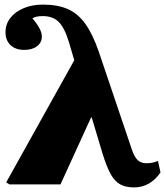

<svg xmlns="http://www.w3.org/2000/svg" viewBox="-20 -802 718 835"><path d="M667 -102 678 -52Q633 13 563 13Q527 13 503 0Q479 -13 461.5 -44.5Q444 -76 426 -134L379 -291H376L243 0H21L7 -9L303 -540L280 -618Q261 -681 235.5 -706.5Q210 -732 166 -732Q134 -732 121 -722Q162 -675 162 -643Q162 -617 141 -601Q120 -585 85 -585Q48 -585 26 -605.5Q4 -626 4 -662Q4 -697 25 -724Q46 -751 83 -766.5Q120 -782 167 -782Q231 -782 275 -762.5Q319 -743 351 -698.5Q383 -654 409 -579L554 -150Q565 -118 579.5 -105Q594 -92 617 -92Q643 -92 667 -102Z"/></svg>

Font: Literata 36pt ExtraBold
Style: Regular
Weight: 800
Designer: Latin by Veronika Burian and Jose Scaglione. Greek by Irene Vlachou. Cyrillic by Vera Evstafieva.
Foundry: TypeTogether
Version: Version 3.002